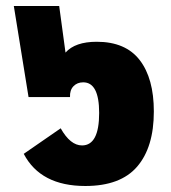

<svg xmlns="http://www.w3.org/2000/svg" viewBox="-20 -604 568 639"><path d="M492 -233Q492 -114 436.5 -49.5Q381 15 264 15Q115 15 59 -92L182 -177Q214 -120 253 -120Q310 -120 310 -228Q310 -330 257 -330Q237 -330 224.5 -317Q212 -304 213 -281H75L26 -584H177L198 -429Q230 -465 302 -465Q398 -465 445 -404Q492 -343 492 -233Z"/></svg>

Font: Noto Sans Thai Black
Style: Regular
Weight: 900
Designer: Monotype Design Team
Foundry: Monotype Imaging Inc.
Version: Version 1.000